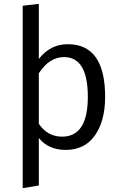

<svg xmlns="http://www.w3.org/2000/svg" viewBox="-20 -768 631 999"><path d="M303 -57Q437 -57 437 -264Q437 -471 313 -471Q237 -471 182 -387V-124Q227 -57 303 -57ZM333 -538Q527 -538 527 -264Q527 -139 474 -63.5Q421 12 322 12Q232 12 182 -50V197L98 211V-738L182 -748V-461Q241 -538 333 -538Z"/></svg>

Font: FiraSans
Style: Regular
Weight: 350
Designer: Carrois Corporate & Edenspiekermann AG
Foundry: Carrois Corporate GbR & Edenspiekermann AG
Version: Version 3.106;PS 003.106;hotconv 1.0.70;makeotf.lib2.5.58329